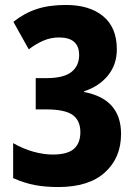

<svg xmlns="http://www.w3.org/2000/svg" viewBox="-20 -744 550 774"><path d="M451 -545Q451 -484 415.5 -440Q380 -396 319 -376V-373Q468 -345 468 -204Q468 -108 403 -49Q338 10 215 10Q162 10 120 2Q78 -6 33 -26V-167Q73 -144 114.5 -132.5Q156 -121 192 -121Q252 -121 278 -144Q304 -167 304 -211Q304 -258 273 -280.5Q242 -303 165 -303H124V-429H166Q236 -429 267.5 -453.5Q299 -478 299 -522Q299 -593 218 -593Q184 -593 153.5 -579.5Q123 -566 96 -545L34 -656Q78 -691 128 -707.5Q178 -724 246 -724Q341 -724 396 -678.5Q451 -633 451 -545Z"/></svg>

Font: Noto Sans Arabic Cond ExtBd
Style: Regular
Weight: 800
Width: 3
Designer: Monotype Design Team, Nadine Chahine, Nizar Qandah and Khaled Hosny
Foundry: Monotype Imaging Inc.
Version: Version 2.012; ttfautohint (v1.8.4.7-5d5b)